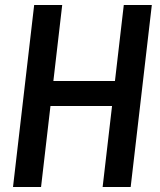

<svg xmlns="http://www.w3.org/2000/svg" viewBox="-20 -747 640 767"><path d="M390 0 474.5 -727H586.5L502 0ZM32 0 116.5 -727H228.5L144 0ZM150 -323.5 162.5 -423.5H460L446 -323.5Z"/></svg>

Font: Spline Sans Mono Medium
Style: Italic
Weight: 500
Italic angle: -4°
Monospace: yes
Designer: Eben Sorkin, Mirko Velimirovic
Foundry: Sorkin Type
Version: Version 1.004